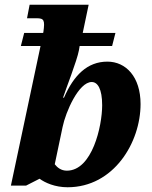

<svg xmlns="http://www.w3.org/2000/svg" viewBox="-20 -780 642 810"><path d="M573 -341C573 -456 511 -520 433 -520C348 -520 291 -462 250 -368H246C257 -403 305 -524 313 -568L316 -586H453L467 -641H329L354 -760H105L94 -703H134C166 -703 170 -695 163 -645C163 -644 162 -642 162 -641H82L68 -586H151L26 3H90L147 -26C170 -9 212 10 265 10C460 10 573 -179 573 -341ZM262 -60C238 -60 222 -73 211 -87L244 -244C257 -308 312 -434 367 -434C392 -434 411 -405 411 -336C411 -248 369 -60 262 -60Z"/></svg>

Font: Noto Serif SemiCondensed Extra
Style: Italic
Weight: 800
Width: 4
Italic angle: -12°
Designer: Monotype Design Team
Foundry: Monotype Imaging Inc.
Version: Version 1.901